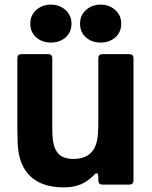

<svg xmlns="http://www.w3.org/2000/svg" viewBox="-20 -798 655 830"><path d="M77 -84Q64 -112 59.5 -145Q55 -178 55 -244V-546Q55 -564 73 -564H188Q206 -564 206 -546V-242Q206 -200 212 -174.5Q218 -149 232 -134Q253 -111 298 -111Q352 -111 378 -143Q393 -160 399 -188Q405 -216 405 -262V-546Q405 -564 423 -564H539Q557 -564 557 -546V-18Q557 0 539 0H423Q405 0 405 -18V-33Q405 -49 397 -49Q392 -49 386 -41Q360 -14 329 -1Q298 12 256 12Q123 12 77 -84ZM111 -696Q111 -732 137 -755Q163 -778 200 -778Q237 -778 263 -755Q289 -732 289 -696Q289 -659 263.5 -636.5Q238 -614 200 -614Q162 -614 136.5 -636.5Q111 -659 111 -696ZM326 -696Q326 -732 352 -755Q378 -778 415 -778Q452 -778 478 -755Q504 -732 504 -696Q504 -659 478.5 -636.5Q453 -614 415 -614Q377 -614 351.5 -636.5Q326 -659 326 -696Z"/></svg>

Font: Open Sauce Two ExtraBold
Style: Regular
Weight: 800
Designer: Alfredo Marco Pradil
Foundry: Creative Sauce Fz LLC
Version: Version 1.477